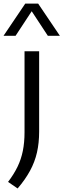

<svg xmlns="http://www.w3.org/2000/svg" viewBox="-57 -832 358 1084"><path d="M42.5 232 -11.5 195Q21 152.5 41.8 109.8Q62.5 67 72 19.5Q81.5 -28 81.5 -85V-542.5H164V-89Q164 -25.5 151.8 28.5Q139.5 82.5 112.5 132.2Q85.5 182 42.5 232ZM-37 -630 85.5 -811.5H158.5L281 -630H213L112.5 -783H131.5L31 -630Z"/></svg>

Font: Encode Sans SemiExpanded
Style: Regular
Weight: 400
Width: 6
Designer: Multiple Designers
Foundry: Impallari Type
Version: Version 3.002